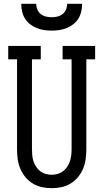

<svg xmlns="http://www.w3.org/2000/svg" viewBox="-20 -975 540 1003"><path d="M250 8Q224 8 198.5 2.5Q173 -3 151 -16.5Q129 -30 112.5 -50Q96 -70 86 -94Q76 -118 72.5 -143.5Q69 -169 69 -195V-665H23V-735H193V-665H147V-195Q147 -179 148.5 -163Q150 -147 155 -132Q160 -117 169 -103.5Q178 -90 190.5 -80.5Q203 -71 218.5 -66.5Q234 -62 250 -62Q266 -62 281.5 -66.5Q297 -71 309.5 -80.5Q322 -90 331 -103.5Q340 -117 345 -132Q350 -147 352 -163Q354 -179 354 -195V-665H307V-735H477V-665H431V-195Q431 -169 427.5 -143.5Q424 -118 414 -94Q404 -70 387.5 -50Q371 -30 349 -16.5Q327 -3 301.5 2.5Q276 8 250 8ZM250 -815Q230 -815 210 -818Q190 -821 171.5 -828.5Q153 -836 137 -848.5Q121 -861 110.5 -878Q100 -895 95.5 -915Q91 -935 91 -955H169Q169 -940 175 -925.5Q181 -911 193 -901.5Q205 -892 220 -888.5Q235 -885 250 -885Q265 -885 280 -888.5Q295 -892 307 -901.5Q319 -911 325 -925.5Q331 -940 331 -955H409Q409 -935 404.5 -915Q400 -895 389.5 -878Q379 -861 363 -848.5Q347 -836 328.5 -828.5Q310 -821 290 -818Q270 -815 250 -815Z"/></svg>

Font: Iosevka Gothic
Style: Regular
Weight: 400
Monospace: yes
Designer: Belleve Invis
Foundry: Belleve Invis
Version: Version 15.5.1; ttfautohint (v1.8.4)